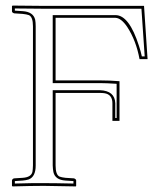

<svg xmlns="http://www.w3.org/2000/svg" viewBox="-20 -666 549 688"><path d="M496.1 -645 508.8 -454.1H480Q467.8 -520.5 436 -569.3Q414.6 -601.1 394 -602.1H179.2V-377.9H337.9Q374 -377.9 408.2 -375V-232.9H382.8V-295.9Q382.8 -327.6 354 -332Q346.7 -333 337.9 -333H179.2V-73.2Q179.2 -39.6 193.4 -33.2Q201.2 -30.3 214.8 -28.8L245.1 -26.9Q252 -24.4 252.9 -20V0L252 2Q251 2 137.2 0Q93.8 0 24.9 2L22.9 0V-20Q24.9 -25.9 30.8 -26.9L61 -28.8Q91.8 -30.8 96.2 -50.3Q97.7 -58.6 98.1 -73.2V-571.8Q98.1 -605.5 83.5 -611.8Q75.7 -614.7 61 -616.2L30.8 -618.2Q23.9 -620.1 22.9 -625V-644L24.9 -646L128.9 -645ZM33.2 -8.3Q99.1 -10.3 137.2 -9.8Q176.3 -9.8 243.2 -8.3V-17.1L214.4 -19Q177.7 -21.5 171.4 -49.3Q169.4 -59.6 168.9 -73.2V-342.8H337.9Q391.6 -340.8 393.1 -295.9V-243.2H397.9V-365.7Q360.8 -368.2 337.9 -368.2H168.9V-611.8H394Q442.9 -611.8 478 -501.5Q484.4 -481.9 488.3 -463.9H498.5L486.8 -634.8H128.9L33.2 -635.7V-627.9L61.5 -626Q99.1 -623.5 106 -595.7Q107.9 -585.4 107.9 -571.8V-73.2Q107.9 -32.2 82.5 -22.9Q73.2 -20 61.5 -19L33.2 -17.1Z"/></svg>

Font: Linux Biolinum Outline O
Style: Bold
Weight: 700
Designer: Philipp H. Poll
Foundry: Philipp H. Poll
Version: Version 0.9.2